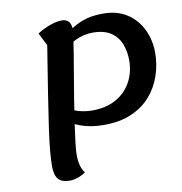

<svg xmlns="http://www.w3.org/2000/svg" viewBox="-83 -804 859 907"><g transform="rotate(-10 346.5 -350.0)"><path d="M384 -205Q324 -205 276.5 -221.5Q229 -238 189 -269L225 -316Q249 -298 280 -290Q311 -282 342 -282Q408 -282 455.5 -308.5Q503 -335 528.5 -381.5Q554 -428 554 -486Q554 -528 540 -564Q526 -600 493.5 -622Q461 -644 405 -644Q365 -644 325 -625.5Q285 -607 241 -574V-616Q272 -647 303 -671Q334 -695 374 -709.5Q414 -724 470 -724Q539 -724 586 -692.5Q633 -661 657 -610Q681 -559 681 -500Q681 -443 663 -390Q645 -337 609 -295.5Q573 -254 517 -229.5Q461 -205 384 -205ZM179 26Q142 26 125 7Q108 -12 108 -55Q108 -84 111.5 -125.5Q115 -167 124 -231Q133 -295 148 -390.5Q163 -486 185 -623L154 -684Q186 -704 217 -715Q248 -726 273 -726Q317 -726 317 -673Q317 -665 312.5 -634Q308 -603 300.5 -557Q293 -511 283.5 -456Q274 -401 265 -344.5Q256 -288 248.5 -237Q241 -186 236.5 -147Q232 -108 232 -88Q232 -59 238 -37Q244 -15 256 0Q217 26 179 26Z"/></g></svg>

Font: Lemonada
Style: Regular
Weight: 400
Designer: Mohamed Gaber (Arabic), Eduardo Tunni (Latin)
Foundry: Kief Type Foundry
Version: Version 4.005